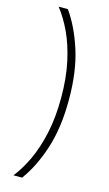

<svg xmlns="http://www.w3.org/2000/svg" viewBox="-149 -842 627 1102"><g transform="rotate(15 165.0 -291.0)"><path d="M203.5 -291Q203.5 -408.5 183 -502.5Q162.5 -596.5 128.8 -668.5Q95 -740.5 54 -792H109Q170.5 -705.5 210 -581.5Q249.5 -457.5 249.5 -291Q249.5 -124.5 209.2 -0.2Q169 124 105.5 210H54Q95 158.5 128.8 86.5Q162.5 14.5 183 -79.5Q203.5 -173.5 203.5 -291Z"/></g></svg>

Font: Hepta Slab ExtraLight Light
Style: Regular
Weight: 300
Version: Version 1.100